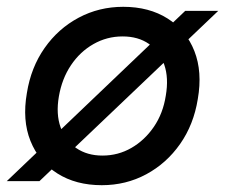

<svg xmlns="http://www.w3.org/2000/svg" viewBox="-37 -532 661 564"><path d="M-17 0 507 -500H604L79 0ZM262 12Q186 12 131.5 -22.5Q77 -57 52.5 -118Q28 -179 42 -259Q54 -334 94 -391Q134 -448 194 -480Q254 -512 325 -512Q401 -512 455.5 -477.5Q510 -443 534 -382Q558 -321 544 -241Q532 -166 492 -109Q452 -52 392.5 -20Q333 12 262 12ZM264 -75Q310 -75 349 -97.5Q388 -120 415 -159.5Q442 -199 450 -251Q459 -303 445.5 -342Q432 -381 400.5 -403Q369 -425 323 -425Q277 -425 237.5 -402.5Q198 -380 171.5 -340.5Q145 -301 136 -249Q127 -197 141 -158Q155 -119 187 -97Q219 -75 264 -75Z"/></svg>

Font: Figtree Light Medium
Style: Italic
Weight: 500
Italic angle: -9.5°
Version: Version 2.000